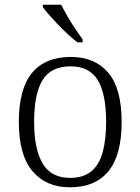

<svg xmlns="http://www.w3.org/2000/svg" viewBox="-20 -786 596 816"><path d="M277 10Q176 10 118 -58.5Q60 -127 60 -268Q60 -408 116 -476Q172 -544 281 -544Q383 -544 440 -477Q497 -410 497 -268Q497 -127 441 -58.5Q385 10 277 10ZM278 -30Q334 -30 368 -58Q402 -86 416.5 -139.5Q431 -193 431 -268Q431 -387 395.5 -445.5Q360 -504 280 -504Q196 -504 160.5 -445Q125 -386 125 -268Q125 -153 161 -91.5Q197 -30 278 -30ZM309 -606Q291 -620 269.5 -639.5Q248 -659 227 -681Q206 -703 188.5 -723Q171 -743 162 -756V-766H240Q251 -744 266.5 -717Q282 -690 299.5 -664Q317 -638 331 -619V-606Z"/></svg>

Font: Noto Serif Thai Light
Style: Regular
Weight: 300
Version: Version 2.001